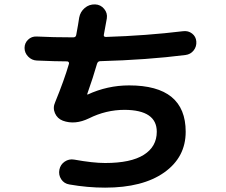

<svg xmlns="http://www.w3.org/2000/svg" viewBox="-20 -822 1040 882"><path d="M149.4 -543.9Q126 -544.9 109.4 -562Q92.8 -579.1 92.8 -601.6Q92.8 -624 108.9 -639.6Q125 -655.3 148.4 -654.3Q221.7 -650.4 316.4 -650.4Q328.1 -650.4 330.1 -661.1Q339.8 -712.9 343.8 -741.2Q348.6 -767.6 369.1 -785.2Q389.6 -802.7 417 -801.8Q442.4 -800.8 458.5 -781.2Q474.6 -761.7 470.7 -737.3Q465.8 -707 457 -662.1Q455.1 -652.3 466.8 -652.3Q652.3 -658.2 821.3 -678.7Q844.7 -681.6 862.3 -668Q879.9 -654.3 881.8 -631.8Q883.8 -608.4 869.6 -590.3Q855.5 -572.3 832 -569.3Q655.3 -546.9 440.4 -541Q429.7 -541 425.8 -529.3Q408.2 -467.8 380.9 -390.6V-387.7H382.8Q473.6 -429.7 573.2 -429.7Q833 -429.7 833 -216.8Q833 -99.6 734.4 -29.8Q635.7 40 462.9 40Q381.8 40 298.8 25.4Q274.4 21.5 261.2 1.5Q248 -18.6 252.9 -43Q257.8 -66.4 277.3 -79.6Q296.9 -92.8 320.3 -88.9Q407.2 -73.2 462.9 -73.2Q581.1 -73.2 640.6 -110.8Q700.2 -148.4 700.2 -216.8Q700.2 -316.4 552.7 -317.4Q466.8 -317.4 388.7 -278.3Q324.2 -247.1 268.6 -267.6Q243.2 -277.3 232.4 -302.2Q221.7 -327.1 233.4 -352.5Q275.4 -455.1 296.9 -529.3Q297.9 -533.2 295.4 -536.6Q293 -540 288.1 -540Q239.3 -540 149.4 -543.9Z"/></svg>

Font: Rounded-X Mgen+ 2m bold
Style: Bold
Weight: 700
Designer: [Source Han Sans]
Ryoko NISHIZUKA  (kana & ideographs); Paul D. Hunt (Latin, Greek & Cyrillic); Wenlong ZHANG  (bopomofo
Version: Version 1.059.20150602